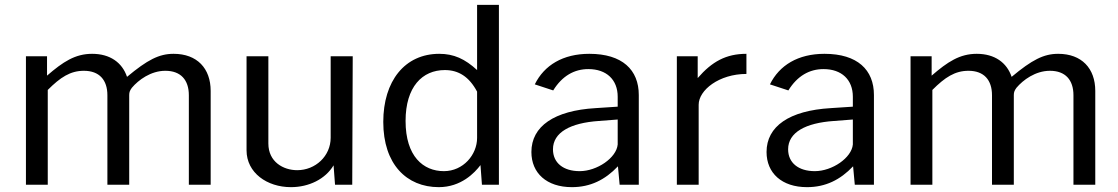

<svg xmlns="http://www.w3.org/2000/svg" viewBox="-20 -762 4612 792"><path d="M87 0H177V-391C229 -443 270 -470 326 -470C390 -470 423 -432 423 -369V0H513V-370C513 -382 516 -389 524 -400C551 -432 602 -470 662 -470C726 -470 759 -432 759 -369V0H849V-387C849 -480 793 -540 696 -540C636 -540 588 -515 504 -445C484 -504 434 -540 360 -540C290 -540 240 -507 174 -450V-530H87Z M1206 -60C1149 -60 1087 -94 1087 -170V-530H997V-142C997 -49 1082 10 1180 10C1254 10 1322 -23 1356 -80L1362 0H1433L1435 -530H1344V-194C1344 -118 1281 -60 1206 -60Z M1790 10C1882 10 1938 -49 1962 -81L1968 0H2038V-742H1948V-473C1898 -519 1852 -540 1792 -540C1650 -540 1561 -428 1561 -259C1561 -85 1657 10 1790 10ZM1811 -56C1726 -56 1653 -117 1653 -263C1653 -404 1722 -473 1815 -473C1871 -473 1915 -446 1948 -384V-193C1948 -124 1891 -56 1811 -56Z M2339 10C2415 10 2476 -20 2529 -76L2536 0H2615V-370C2615 -474 2547 -540 2411 -540C2302 -540 2225 -493 2186 -414L2262 -389C2299 -449 2349 -477 2407 -477C2482 -477 2528 -433 2528 -363V-322L2437 -316C2266 -306 2172 -241 2172 -135C2172 -48 2235 10 2339 10ZM2371 -56C2304 -56 2261 -90 2261 -146C2261 -216 2333 -255 2450 -263L2528 -269V-166C2523 -111 2443 -56 2371 -56Z M2772 0H2862V-330C2862 -390 2946 -457 3059 -457V-540C2975 -540 2917 -508 2858 -440V-530H2772Z M3309 10C3385 10 3446 -20 3499 -76L3506 0H3585V-370C3585 -474 3517 -540 3381 -540C3272 -540 3195 -493 3156 -414L3232 -389C3269 -449 3319 -477 3377 -477C3452 -477 3498 -433 3498 -363V-322L3407 -316C3236 -306 3142 -241 3142 -135C3142 -48 3205 10 3309 10ZM3341 -56C3274 -56 3231 -90 3231 -146C3231 -216 3303 -255 3420 -263L3498 -269V-166C3493 -111 3413 -56 3341 -56Z M3736 0H3826V-391C3878 -443 3919 -470 3975 -470C4039 -470 4072 -432 4072 -369V0H4162V-370C4162 -382 4165 -389 4173 -400C4200 -432 4251 -470 4311 -470C4375 -470 4408 -432 4408 -369V0H4498V-387C4498 -480 4442 -540 4345 -540C4285 -540 4237 -515 4153 -445C4133 -504 4083 -540 4009 -540C3939 -540 3889 -507 3823 -450V-530H3736Z"/></svg>

Font: 18Franklin
Style: Regular
Weight: 400
Designer: Pablo Impallari, Rodrigo Fuenzalida (Modified by Dan O. Williams)
Version: Version 0.025;PS 000.025;hotconv 1.0.88;makeotf.lib2.5.64775